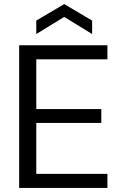

<svg xmlns="http://www.w3.org/2000/svg" viewBox="-20 -922 604 942"><path d="M507 0V-69H158V-319H477V-387H158V-631H507V-700H74V0ZM158 -755 295 -839 432 -755V-821L295 -902L158 -821Z"/></svg>

Font: Rootstock Sans Body
Style: Regular
Weight: 400
Designer: Colophon Foundry, Jonny Pinhorn
Foundry: Colophon Foundry
Version: Version 1.200;FEAKit 1.0